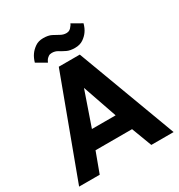

<svg xmlns="http://www.w3.org/2000/svg" viewBox="-206 -1039 1101 1179"><g transform="rotate(-30 344.5 -450.0)"><path d="M10 0 270 -700H419L680 0H522L468 -143H209L156 0ZM255 -267H423L339 -510ZM415 -750Q380 -750 357.5 -761Q335 -772 316.5 -783.5Q298 -795 275 -795Q261 -795 252 -789Q243 -783 236 -775Q233 -771 230 -765.5Q227 -760 225 -755L155 -795Q159 -809 165 -822.5Q171 -836 179 -847Q193 -867 216.5 -883.5Q240 -900 274 -900Q310 -900 332.5 -888.5Q355 -877 374 -866Q393 -855 415 -855Q428 -855 437.5 -861Q447 -867 452 -875Q457 -880 460 -885Q463 -890 465 -895L535 -855Q531 -840 525 -826.5Q519 -813 511 -802Q497 -782 473.5 -766Q450 -750 415 -750Z"/></g></svg>

Font: Golos Text SemiBold
Style: Regular
Weight: 600
Designer: A.Korolkova, Vitaly Kuzmin
Foundry: ParaType Ltd
Version: Version 2.004